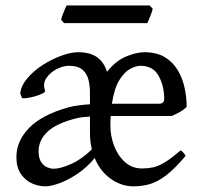

<svg xmlns="http://www.w3.org/2000/svg" viewBox="-20 -657 732 692"><path d="M143.1 14.6Q119.6 14.6 95.7 4.2Q71.8 -6.3 55.4 -29.8Q39.1 -53.2 39.1 -90.8Q39.1 -148.9 85 -196Q130.9 -243.2 226.1 -270Q242.2 -274.4 262.7 -277.1Q283.2 -279.8 304.2 -281.2V-323.2Q304.2 -348.6 298.6 -370.6Q293 -392.6 276.6 -406.2Q260.3 -419.9 228 -419.9Q207.5 -419.9 183.8 -407.7Q160.2 -395.5 146.7 -375Q133.3 -354.5 142.6 -330.1Q144 -325.7 133.8 -320.3Q123.5 -314.9 108.4 -310.5Q93.3 -306.2 79.3 -304Q65.4 -301.8 59.6 -303.2L52.7 -320.8Q56.6 -349.6 79.6 -376.2Q102.5 -402.8 135.3 -423.6Q168 -444.3 201.9 -456.5Q235.8 -468.8 261.2 -468.8Q304.2 -468.8 329.3 -451.2Q354.5 -433.6 365.7 -398.4Q397.5 -438 434.6 -453.4Q471.7 -468.8 500 -468.8Q544.9 -468.8 574.5 -450.7Q604 -432.6 621.1 -403.3Q638.2 -374 645.5 -339.6Q652.8 -305.2 652.8 -272Q643.6 -262.2 628.7 -253.7Q613.8 -245.1 598.1 -238.8H378.9Q378.4 -230.5 378.2 -221.9Q377.9 -213.4 377.9 -204.1Q377.9 -166.5 391.4 -131.1Q404.8 -95.7 430.4 -72.8Q456.1 -49.8 492.2 -49.8Q512.7 -49.8 531.2 -53.7Q549.8 -57.6 573.2 -71.5Q596.7 -85.4 630.9 -115.2Q637.2 -111.8 642.1 -105.5Q647 -99.1 648.9 -95.2Q609.9 -48.8 578.9 -25.1Q547.9 -1.5 519.8 6.6Q491.7 14.6 460.9 14.6Q418 14.6 379.6 -12.2Q341.3 -39.1 321.3 -87.4Q293.5 -53.7 259.8 -31Q226.1 -8.3 194.8 3.2Q163.6 14.6 143.1 14.6ZM383.3 -283.2H553.2Q571.8 -283.2 571.8 -300.8Q571.8 -347.2 551.8 -383.5Q531.7 -419.9 485.8 -419.9Q471.2 -419.9 450.4 -409.4Q429.7 -398.9 410.9 -369.6Q392.1 -340.3 383.3 -283.2ZM171.9 -48.8Q198.2 -48.8 236.8 -66.2Q275.4 -83.5 311 -118.7Q304.2 -147.5 304.2 -178.2V-236.8Q288.1 -235.8 275.4 -234.4Q262.7 -232.9 256.8 -231Q183.6 -212.9 151.4 -182.4Q119.1 -151.9 119.1 -111.8Q119.1 -85.9 128.7 -72.3Q138.2 -58.6 150.9 -53.7Q163.6 -48.8 171.9 -48.8ZM210.9 -573.7 200.2 -585.9Q202.6 -596.7 209 -612.3Q215.3 -627.9 220.2 -637.2H519.5L530.3 -625.5Q528.3 -614.7 521.7 -598.9Q515.1 -583 511.2 -573.7Z"/></svg>

Font: David Libre
Style: Regular
Weight: 400
Designer: Ismar David, J. Victor Gaultney, Annie Olsen and Meir Sadan
Foundry: Monotype Imaging Inc. & SIL International
Version: Version 1.100; ttfautohint (v1.8.4.7-5d5b)